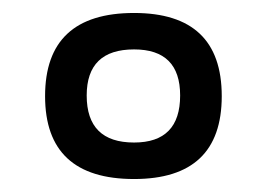

<svg xmlns="http://www.w3.org/2000/svg" viewBox="-20 -718 407 293"><path d="M184.6 -500.5Q254.9 -500.5 254.9 -572.3Q254.9 -642.6 184.6 -642.6Q112.3 -642.6 112.3 -572.3Q112.3 -500.5 184.6 -500.5ZM48.8 -571.3Q48.8 -698.2 184.6 -698.2Q318.4 -698.2 318.4 -571.3Q318.4 -444.8 184.6 -444.8Q48.8 -444.8 48.8 -571.3Z"/></svg>

Font: Voltera
Style: Regular
Weight: 400
Designer: Bernd Montag
Version: Version 1.301